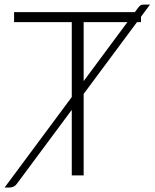

<svg xmlns="http://www.w3.org/2000/svg" viewBox="-38 -760 670 832"><path d="M514 -664H324.5V-408.5ZM555.5 -664 324.5 -353V0H273V-284L35 36.5Q29 45 20.8 48.8Q12.5 52.5 4 52.5H-18L273 -339.5V-664H23V-707.5H546.5L559.5 -725Q565.5 -733 570 -736.5Q574.5 -740 584.5 -740H612L573 -687.5V-664Z"/></svg>

Font: Lato 2
Style: Regular
Weight: 300
Designer: Lukasz Dziedzic with Adam Twardoch and Botio Nikoltchev
Foundry: tyPoland Lukasz Dziedzic
Version: Version 2.015; 2015-08-06; http://www.latofonts.com/